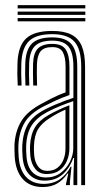

<svg xmlns="http://www.w3.org/2000/svg" viewBox="-20 -729 405 756"><path d="M299.8 0V-466Q299.8 -534.8 273.4 -564.6Q247 -594.5 186 -594.5Q123 -594.5 94.8 -567.8Q66.5 -541 64 -479.5Q63.2 -459.8 63.5 -437Q63.8 -414.2 65 -392.2H49.8Q48.5 -415 48.2 -436.9Q48 -458.8 48.8 -480Q51 -548.2 83.1 -577.8Q115.2 -607.2 186 -607.2Q232.2 -607.2 260.6 -592.9Q289 -578.5 302 -547.5Q315 -516.5 315 -466V0ZM161 -30.2Q194.5 -30.2 218.5 -48Q242.5 -65.8 255.5 -92.4Q268.5 -119 268.5 -145.5V-330.8Q245.8 -323.2 218.1 -312Q190.5 -300.8 165.8 -287.8Q124.5 -265.8 104.8 -235.2Q85 -204.8 83 -155Q82.5 -144.2 83 -134.5Q83.5 -124.8 84.2 -114.2Q87 -72.8 107.2 -51.5Q127.5 -30.2 161 -30.2ZM164.2 -43.8Q135 -43.8 118.9 -63.8Q102.8 -83.8 99.5 -115.2Q98.5 -126.5 98.2 -136.5Q98 -146.5 98.2 -154Q100.5 -199.2 117.5 -227.2Q134.5 -255.2 171 -276Q188.5 -286 210.2 -296.2Q232 -306.5 253.2 -314.5V-144Q253.2 -119 243.6 -96Q234 -73 214.4 -58.4Q194.8 -43.8 164.2 -43.8ZM166.2 -56.2Q191 -56.2 206.8 -68.8Q222.5 -81.2 230.1 -101.1Q237.8 -121 237.8 -143V-297.2Q221 -290 205.9 -281.9Q190.8 -273.8 176.2 -264.2Q144.2 -244.2 129.6 -219.8Q115 -195.2 113.8 -154Q113.5 -145.2 113.6 -136Q113.8 -126.8 114.8 -116.8Q117 -91.2 129.9 -73.8Q142.8 -56.2 166.2 -56.2ZM147.8 7.5Q98.5 7.5 70.2 -23.4Q42 -54.2 38 -110.5Q37.2 -124.8 37 -138.1Q36.8 -151.5 37 -160.5Q40.5 -214.5 64.9 -253.6Q89.2 -292.8 148.8 -323.2Q166 -332.8 180.1 -340Q194.2 -347.2 208.1 -353.4Q222 -359.5 238.2 -365.2V-466Q238.2 -503.5 227.5 -523.5Q216.8 -543.5 186 -543.5Q153.8 -543.5 140.2 -527.4Q126.8 -511.2 125.5 -476.8Q125 -462.2 125 -441Q125 -419.8 126 -392.2H110.8Q109.8 -421.2 109.8 -441.4Q109.8 -461.5 110.2 -478Q111.5 -520.5 129.6 -538.4Q147.8 -556.2 186 -556.2Q224.8 -556.2 239.1 -533.5Q253.5 -510.8 253.5 -466V-354.8Q225.5 -345.2 201.2 -334.1Q177 -323 154 -311.2Q99 -283.2 77.2 -246.6Q55.5 -210 52.5 -159.2Q52 -147.8 52.2 -136.4Q52.5 -125 53.5 -111.8Q57 -60 82.6 -32.5Q108.2 -5 152 -5Q190.5 -5 217 -24Q243.5 -43 258 -72.5H261.5L255.2 -13.2V0H239.8V-4.5L248.8 -46H246Q229 -20.5 205.1 -6.5Q181.2 7.5 147.8 7.5ZM269.2 0V-37.2L271.8 -107H268.5Q255.5 -68.8 227.5 -43.2Q199.5 -17.8 156 -17.8Q118 -17.8 95 -42.1Q72 -66.5 68.8 -112.8Q68 -126 67.6 -136.8Q67.2 -147.5 67.8 -157.8Q70.5 -205.5 90.1 -239.9Q109.8 -274.2 160 -299.5Q178.2 -308.8 197.9 -317.1Q217.5 -325.5 236 -332.4Q254.5 -339.2 269 -343.8V-466Q269 -521.2 249.9 -545.1Q230.8 -569 186 -569Q139 -569 117.8 -548Q96.5 -527 94.8 -478.2Q94 -458.8 94.2 -436.2Q94.5 -413.8 95.5 -392.2H80.2Q79.2 -414.5 79 -437.2Q78.8 -460 79.5 -478.8Q81.5 -534 106.2 -557.9Q131 -581.8 186 -581.8Q238.8 -581.8 261.5 -554.9Q284.2 -528 284.2 -466V0ZM316 -696H49.5V-708.8H316ZM316 -645H49.5V-657.8H316ZM316 -670.5H49.5V-683.2H316Z"/></svg>

Font: Big Shoulders Inline Display Thin Medium
Style: Regular
Weight: 500
Version: Version 2.002